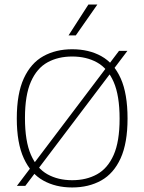

<svg xmlns="http://www.w3.org/2000/svg" viewBox="-20 -819 636 846"><path d="M91.5 0H54.5L504.5 -595H541.5ZM298 7Q225 7 170.2 -23.8Q115.5 -54.5 84.8 -121.5Q54 -188.5 54 -297Q54 -406.5 85 -473.8Q116 -541 171 -571.5Q226 -602 298 -602Q371.5 -602 426.5 -571.5Q481.5 -541 511.8 -473.8Q542 -406.5 542 -297Q542 -188.5 511.5 -121.5Q481 -54.5 426 -23.8Q371 7 298 7ZM298 -25Q360.5 -25 407.5 -51Q454.5 -77 480.8 -136.2Q507 -195.5 507 -296Q507 -398 480.8 -458Q454.5 -518 407.5 -544Q360.5 -570 298 -570Q236 -570 189.2 -544.2Q142.5 -518.5 116.2 -459Q90 -399.5 90 -299Q90 -197 116.2 -137Q142.5 -77 189.2 -51Q236 -25 298 -25ZM282 -663 369.5 -799H409L314 -663Z"/></svg>

Font: Encode Sans SC Thin
Style: Regular
Weight: 250
Designer: Multiple Designers
Foundry: Impallari Type
Version: Version 3.002